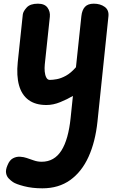

<svg xmlns="http://www.w3.org/2000/svg" viewBox="-20 -561 669 1044"><path d="M232.5 10Q172.5 10 135.2 -17.5Q98 -45 83.5 -97Q69 -149 76.5 -222.5L104 -482.5Q106 -499 125 -520Q144 -541 186 -541Q223 -541 238.5 -519.2Q254 -497.5 251 -469.5L223.5 -210.5Q221.5 -191 223.2 -171.8Q225 -152.5 231.8 -139.5Q238.5 -126.5 251 -126.5Q266 -126.5 288.8 -130.5Q311.5 -134.5 338.5 -149.2Q365.5 -164 393 -195.5L422.5 -473.5Q426 -506.5 442 -523.8Q458 -541 490 -541Q525.5 -541 549.5 -523.5Q573.5 -506 569.5 -471L510 100Q498.5 210 461.5 291.5Q424.5 373 361.8 418Q299 463 210.5 463Q155 463 110.8 451.5Q66.5 440 50.5 429Q38.5 421 27.2 409.2Q16 397.5 13 379.8Q10 362 21 337Q32 309.5 50.5 299.8Q69 290 89.2 291.2Q109.5 292.5 125 298Q144.5 304.5 164.5 311.5Q184.5 318.5 206.5 318.5Q241 318.5 267.8 303.2Q294.5 288 313.8 257.8Q333 227.5 345.5 183Q358 138.5 364 80.5L376.5 -39.5Q346.5 -21.5 308 -5.8Q269.5 10 232.5 10Z"/></svg>

Font: Edu NSW ACT Hand
Style: Regular
Weight: 400
Designer: Tina and Corey Anderson, Eben Sorkin, Mirko Velimirovic
Foundry: Sorkin Type Co.
Version: Version 2.000